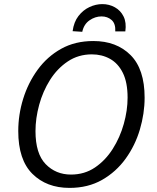

<svg xmlns="http://www.w3.org/2000/svg" viewBox="-20 -907 767 936"><path d="M319 9Q207 9 138 -59.5Q69 -128 69 -268Q69 -348 93 -425.5Q117 -503 163.5 -567Q210 -631 278 -669Q346 -707 435 -707Q548 -707 616.5 -638.5Q685 -570 685 -431Q685 -354 662 -276Q639 -198 592.5 -133.5Q546 -69 477.5 -30Q409 9 319 9ZM326 -56Q392 -56 443 -90.5Q494 -125 529.5 -181Q565 -237 583.5 -303Q602 -369 602 -431Q602 -505 579 -551.5Q556 -598 516.5 -620Q477 -642 428 -642Q362 -642 310.5 -607.5Q259 -573 224 -517.5Q189 -462 171 -396Q153 -330 153 -268Q153 -158 202.5 -107Q252 -56 326 -56ZM479 -887Q512 -887 540 -871.5Q568 -856 582.5 -826.5Q597 -797 591 -754H542Q544 -792 524 -809.5Q504 -827 475 -827Q444 -827 416.5 -808Q389 -789 381 -752L334 -755Q340 -800 362.5 -829Q385 -858 416 -872.5Q447 -887 479 -887Z"/></svg>

Font: Bitter
Style: Italic
Weight: 400
Italic angle: -9°
Designer: Sol Matas, and Bitter project Authors
Foundry: Sol Matas
Version: Version 2.001